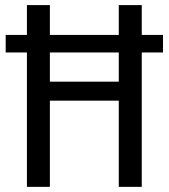

<svg xmlns="http://www.w3.org/2000/svg" viewBox="-20 -726 655 746"><path d="M613.3 -590.3V-522.1H530.8V0H441.5V-334.9H173.8V0H84.6V-522.1H2.1V-590.3H84.6V-706.2H173.8V-590.3H441.5V-706.2H530.8V-590.3ZM173.8 -408.7H441.5V-522.1H173.8Z"/></svg>

Font: FiraCode Nerd Font
Style: Regular
Weight: 400
Designer: Carrois Corporate, Edenspiekermann AG, Nikita Prokopov
Foundry: Carrois Corporate, Edenspiekermann AG, Nikita Prokopov
Version: Version 6.002;Nerd Fonts 2.2.2